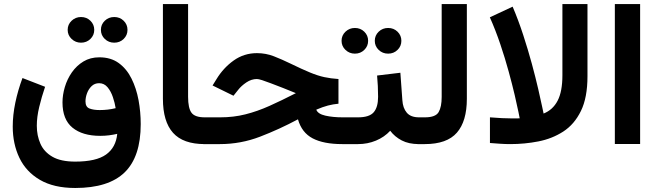

<svg xmlns="http://www.w3.org/2000/svg" viewBox="-20 -707 3228 942"><path d="M475.1 -560.5Q475.1 -586.9 494.1 -605.2Q513.2 -623.5 540.5 -623.5Q567.9 -623.5 586.7 -605.2Q605.5 -586.9 605.5 -560.5Q605.5 -534.2 586.7 -515.9Q567.9 -497.6 540.5 -497.6Q513.2 -497.6 494.1 -515.9Q475.1 -534.2 475.1 -560.5ZM312 -560.5Q312 -586.9 331.3 -605.2Q350.6 -623.5 377.4 -623.5Q404.8 -623.5 423.6 -605.2Q442.4 -586.9 442.4 -560.5Q442.4 -534.2 423.6 -515.9Q404.8 -497.6 377.4 -497.6Q350.6 -497.6 331.3 -515.9Q312 -534.2 312 -560.5ZM349.1 215.3Q244.1 215.3 176 175.5Q107.9 135.7 75.2 67.4Q42.5 -1 42.5 -85.9Q42.5 -142.6 55.2 -203.4Q67.9 -264.2 90.3 -324.2L201.2 -281.2Q184.1 -231 172.4 -182.1Q160.6 -133.3 160.6 -89.8Q160.6 -42 178.2 -2Q195.8 38.1 237.1 62Q278.3 85.9 349.1 85.9Q451.7 85.9 500.2 51.3Q548.8 16.6 555.2 -50.3Q536.1 -45.9 515.4 -43.2Q494.6 -40.5 471.7 -40.5Q384.8 -40.5 335.7 -80.6Q286.6 -120.6 286.6 -204.6Q286.6 -241.2 298.1 -280Q309.6 -318.8 332.5 -351.8Q355.5 -384.8 389.2 -405.3Q422.9 -425.8 467.3 -425.8Q523.9 -425.8 562.7 -397.5Q601.6 -369.1 625.2 -321.5Q648.9 -273.9 659.7 -215.8Q670.4 -157.7 670.4 -98.1Q670.4 62 591.6 138.7Q512.7 215.3 349.1 215.3ZM469.2 -167Q510.3 -167 547.4 -176.3Q543.5 -201.7 533.9 -230.2Q524.4 -258.8 507.8 -278.8Q491.2 -298.8 466.3 -298.8Q444.3 -298.8 429.4 -284.4Q414.6 -270 407 -249.5Q399.4 -229 399.4 -209.5Q399.4 -182.1 419.2 -174.6Q439 -167 469.2 -167Z M779.3 -687H902.8V-231.9Q902.8 -176.8 919.4 -154.1Q936 -131.3 984.4 -131.3H996.1V0H984.4Q878.4 0 828.9 -55.4Q779.3 -110.8 779.3 -222.7Z M1687.5 -131.3V0H1659.2Q1567.9 0 1514.2 -28.1Q1460.4 -56.2 1441.9 -121.6Q1350.6 -72.8 1255.9 -36.4Q1161.1 0 1058.6 0H978V-131.3H1060.1Q1126 -131.3 1184.1 -146Q1242.2 -160.6 1301.8 -187.3Q1361.3 -213.9 1431.6 -250Q1404.8 -261.2 1369.4 -275.1Q1334 -289.1 1309.1 -298.3Q1283.7 -308.1 1266.1 -313.7Q1248.5 -319.3 1240.2 -319.3Q1213.4 -319.3 1188.5 -302.5Q1163.6 -285.6 1148.9 -266.6L1125.5 -237.3L1022.9 -287.6L1042 -318.4Q1075.7 -374 1126.5 -410.2Q1177.2 -446.3 1240.7 -446.3Q1284.2 -446.3 1323.7 -430.9Q1363.3 -415.5 1404.3 -395.5Q1462.4 -367.2 1501 -351.3Q1539.6 -335.4 1571.3 -328.6Q1603 -321.8 1640.6 -319.3V-198.2Q1614.3 -195.8 1588.9 -189.2Q1563.5 -182.6 1531.7 -168.9Q1539.6 -147.9 1576.4 -139.6Q1613.3 -131.3 1661.1 -131.3Z M1818.8 -506.8Q1818.8 -533.2 1837.9 -551.5Q1856.9 -569.8 1884.3 -569.8Q1911.6 -569.8 1930.4 -551.5Q1949.2 -533.2 1949.2 -506.8Q1949.2 -480.5 1930.4 -462.2Q1911.6 -443.8 1884.3 -443.8Q1856.9 -443.8 1837.9 -462.2Q1818.8 -480.5 1818.8 -506.8ZM1655.8 -506.8Q1655.8 -533.2 1675 -551.5Q1694.3 -569.8 1721.2 -569.8Q1748.5 -569.8 1767.3 -551.5Q1786.1 -533.2 1786.1 -506.8Q1786.1 -480.5 1767.3 -462.2Q1748.5 -443.8 1721.2 -443.8Q1694.3 -443.8 1675 -462.2Q1655.8 -480.5 1655.8 -506.8ZM1668.5 -131.3H1736.8Q1792 -131.3 1813.5 -156.2Q1835 -181.2 1835 -231.9Q1835 -259.3 1833.7 -285.2Q1832.5 -311 1830.1 -336.4L1944.3 -350.1L1954.1 -215.3Q1956.5 -176.8 1975.8 -154.1Q1995.1 -131.3 2036.1 -131.3H2045.9V0H2035.2Q1985.4 0 1950.9 -18.1Q1916.5 -36.1 1894.5 -65.4Q1865.7 -34.2 1824.5 -17.1Q1783.2 0 1736.8 0H1668.5Z M2027.8 -131.3H2064.5Q2117.2 -131.3 2132.1 -157Q2147 -182.6 2147 -231.4V-687H2270.5V-222.2Q2270.5 -112.3 2221.7 -56.2Q2172.9 0 2064 0H2027.8Z M2483.9 0Q2459 0 2434.3 -1.7Q2409.7 -3.4 2383.8 -5.4V-131.3Q2447.3 -126 2493.7 -126Q2504.9 -126 2513.7 -126Q2522.5 -126 2529.8 -126.5Q2529.8 -126.5 2523.7 -157.2Q2517.6 -188 2505.4 -240Q2493.2 -292 2475.6 -356.4Q2458 -420.9 2434.8 -489.7Q2411.6 -558.6 2383.3 -622.1L2495.1 -674.3Q2523.4 -607.9 2547.1 -535.2Q2570.8 -462.4 2589.4 -394Q2607.9 -325.7 2620.6 -270.5Q2633.3 -215.3 2640.1 -182.6Q2647 -149.9 2647 -149.9Q2692.4 -168 2715.8 -212.9Q2739.3 -257.8 2739.3 -337.9V-687H2862.3V-333Q2862.3 -228 2830.1 -162.4Q2797.9 -96.7 2743.4 -61.5Q2689 -26.4 2621.6 -13.2Q2554.2 0 2483.9 0Z M3120.6 -687V-0.5H2996.6V-687Z"/></svg>

Font: Vazirmatn RD
Style: Bold
Weight: 700
Designer: Saber Rastikerdar
Foundry: Saber Rastikerdar
Version: Version 32.102